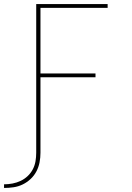

<svg xmlns="http://www.w3.org/2000/svg" viewBox="-31 -755 651 949"><path d="M-11 174V156Q10 156 31 152Q52 148 71 139Q90 130 105.5 115.5Q121 101 131 82Q141 63 144.5 42Q148 21 148 0V-735H501V-716H169V-392H441V-373H169V0Q169 24 164.5 47.5Q160 71 149 92Q138 113 120.5 129.5Q103 146 81.5 156.5Q60 167 36.5 170.5Q13 174 -11 174Z"/></svg>

Font: Zed Sans Thin Extended
Style: Regular
Weight: 100
Width: 7
Designer: Belleve Invis
Foundry: Belleve Invis
Version: Version 1.0.0; ttfautohint (v1.8.4)